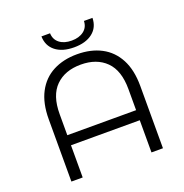

<svg xmlns="http://www.w3.org/2000/svg" viewBox="-152 -1016 1105 1152"><g transform="rotate(-20 400.5 -440.0)"><path d="M108.3 0V-397.4Q108.3 -499.8 144.6 -568.6Q180.8 -637.4 246.8 -671.9Q312.8 -706.4 400.3 -706.4Q488.8 -706.4 554.6 -671.9Q620.3 -637.4 656.6 -568.6Q692.9 -499.8 692.9 -397.4V0H619.6V-404.5Q619.6 -523.2 560.7 -581.8Q501.7 -640.4 400.3 -640.4Q298.9 -640.4 239.6 -581.8Q180.4 -523.2 180.4 -404.5V0ZM155.2 -205.5V-269.8H646.7V-205.5ZM400.3 -751Q325.6 -751 282.1 -785.2Q238.6 -819.4 237.2 -879.9H292.2Q293.6 -839.7 322.9 -816.8Q352.3 -794 400.3 -794Q447.8 -794 477.7 -816.8Q507.6 -839.7 508.6 -879.9H563Q562 -819.4 518.3 -785.2Q474.6 -751 400.3 -751Z"/></g></svg>

Font: Montserrat Alternates Thin
Style: Regular
Weight: 100
Designer: Julieta Ulanovsky
Foundry: Julieta Ulanovsky
Version: Version 9.000